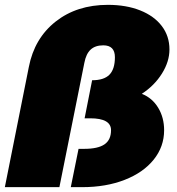

<svg xmlns="http://www.w3.org/2000/svg" viewBox="-35 -772 729 792"><path d="M664 -568Q664 -518 633 -468.5Q602 -419 550 -385Q593 -368 617.5 -327.5Q642 -287 642 -235Q642 -167 599 -113.5Q556 -60 479 -30Q402 0 304 0H257L289 -158H312Q369 -158 396 -176.5Q423 -195 423 -235Q423 -284 337 -284H314L345 -441Q394 -441 416.5 -464Q439 -487 439 -536Q439 -585 391 -585Q358 -585 339 -567.5Q320 -550 313 -513L210 0H-15L84 -496Q107 -614 194.5 -683Q282 -752 410 -752Q486 -752 543.5 -729Q601 -706 632.5 -664.5Q664 -623 664 -568Z"/></svg>

Font: TypoPRO Montserrat
Style: Italic
Weight: 900
Italic angle: -11.3°
Designer: Julieta Ulanovsky
Foundry: Julieta Ulanovsky
Version: Version 6.001